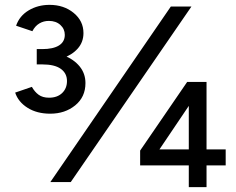

<svg xmlns="http://www.w3.org/2000/svg" viewBox="-20 -749 970 790"><path d="M42.4 -368 111.2 -391.6Q122.6 -371 139.1 -359Q155.6 -347 181.8 -347Q215.6 -347 235.6 -366.1Q255.6 -385.2 255.6 -415.6Q255.6 -447.4 230.2 -465.7Q204.8 -484 153.8 -484H131.2V-537.2H150.4Q201 -537.2 242.4 -521.1Q283.8 -505 307.7 -475.7Q331.6 -446.4 331.6 -407.2Q331.6 -349.8 289.5 -315.5Q247.4 -281.2 186.6 -281.2Q132 -281.2 93.5 -305.4Q55 -329.6 42.4 -368ZM131.2 -547H153.8Q198.8 -547 222.7 -562Q246.6 -577 246.6 -605.6Q246.6 -629.8 228.4 -646.4Q210.2 -663 181 -663Q159.4 -663 141.8 -652.5Q124.2 -642 113.2 -620.6L46.2 -643.2Q60.2 -683.8 98.1 -706.4Q136 -729 183.8 -729Q242.8 -729 283.1 -695.9Q323.4 -662.8 323.4 -613Q323.4 -575.6 299.8 -549.1Q276.2 -522.6 236.7 -509.2Q197.2 -495.8 150.4 -495.8H131.2ZM682.8 -722H767.6L271.2 0H187.2ZM556.6 -129.4 750.2 -412 795 -370 612 -98.6ZM556.6 -129.4 600.2 -134.2H908.6V-68.4H556.6ZM756.8 -368.6 750.4 -412H829.8V21H756.8Z"/></svg>

Font: 寒蝉端黑体 Light
Style: Regular
Weight: 300
Designer: ChillDuanSans {Warren2060}; 
Source Han Sans {Ryoko NISHIZUKA 西塚涼子 (kana, bopomofo & ideographs); Paul D. Hunt (Latin, G
Foundry: ChillType&Adobe
Version: Version 1.300;Glyphs 3.3 (3306)